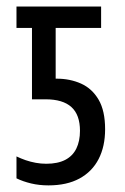

<svg xmlns="http://www.w3.org/2000/svg" viewBox="-20 -556 383 586"><path d="M127.9 9.8Q99.6 9.8 75 3.9Q50.3 -2 30.3 -11.7V-78.6Q43.5 -72.3 58.3 -67.1Q73.2 -62 89.1 -59.1Q105 -56.2 121.1 -56.2Q156.2 -56.2 179.2 -68.1Q202.1 -80.1 213.1 -102.8Q224.1 -125.5 224.1 -156.7Q224.1 -205.6 198 -229.2Q171.9 -252.9 119.1 -252.9H77.6V-470.7H30.3V-536.1H288.6V-470.7H149.9V-315.9H152.8Q193.8 -315.9 227.5 -300.8Q261.2 -285.6 281 -251.7Q300.8 -217.8 300.8 -161.6Q300.8 -108.9 281 -70.6Q261.2 -32.2 222.7 -11.2Q184.1 9.8 127.9 9.8Z"/></svg>

Font: Open Sans Condensed
Style: Regular
Weight: 400
Width: 3
Designer: Monotype Design Team
Foundry: Monotype Imaging Inc.
Version: Version 3.000